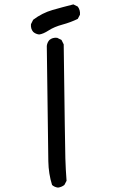

<svg xmlns="http://www.w3.org/2000/svg" viewBox="-20 -852 540 874"><path d="M244 2Q228 0 217 -10Q201 -61 200 -118Q199 -175 193 -643Q195 -659 205 -670Q219 -682 240 -680L260 -670L270 -650Q276 -182 277.5 -131Q279 -80 283 -29L273 -10Q260 0 244 2ZM158 -695Q142 -697 131 -707Q119 -721 121 -742L131 -762Q172 -793 219 -806.5Q266 -820 314 -832L334 -822Q346 -806 344 -785L334 -766Q301 -750 264 -740Q227 -730 201.5 -713.5Q176 -697 158 -695Z"/></svg>

Font: NaniFont Regular
Style: Regular
Weight: 400
Designer: Nanigashitei
Version: Version 1.036